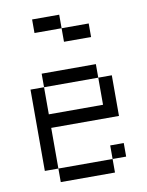

<svg xmlns="http://www.w3.org/2000/svg" viewBox="-84 -811 669 872"><g transform="rotate(-10 250.0 -375.0)"><path d="M437.5 -62.5V-125H375V-62.5H125V0H375V-62.5ZM375 -625V-687.5H250V-625ZM125 -62.5V-250H437.5V-437.5H375Q375 -437.5 375 -312.5H125Q125 -312.5 125 -437.5H62.5Q62.5 -437.5 62.5 -62.5ZM125 -437.5H375V-500H125ZM250 -687.5V-750H125V-687.5Z"/></g></svg>

Font: CalcUnifontExMono
Style: Regular
Weight: 500
Version: Version 15.0.06